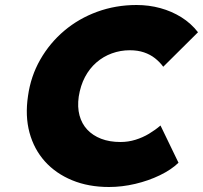

<svg xmlns="http://www.w3.org/2000/svg" viewBox="-20 -738 812 768"><path d="M416 10Q334 10 268.5 -17Q203 -44 159.5 -92.5Q116 -141 98 -207.5Q80 -274 92 -354Q103 -433 141 -499.5Q179 -566 237 -615Q295 -664 369 -691Q443 -718 526 -718Q576 -718 621.5 -705.5Q667 -693 705.5 -669Q744 -645 772 -609L633 -471Q619 -490 600 -505Q581 -520 556 -528.5Q531 -537 499 -537Q462 -537 427.5 -524.5Q393 -512 365.5 -488Q338 -464 320 -430Q302 -396 295 -352Q289 -310 298 -276.5Q307 -243 329 -219.5Q351 -196 384.5 -183Q418 -170 462 -170Q493 -170 522 -179Q551 -188 576 -203Q601 -218 622 -236L694 -87Q665 -59 619.5 -37Q574 -15 521 -2.5Q468 10 416 10Z"/></svg>

Font: Lexend ExtBd
Style: Italic
Weight: 800
Italic angle: -8.13011°
Designer: Bonnie Shaver-Troup, Thomas Jockin
Foundry: Lexend
Version: Version 1.007